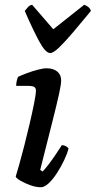

<svg xmlns="http://www.w3.org/2000/svg" viewBox="-20 -787 402 807"><path d="M152 0Q131 0 107.5 -8.5Q84 -17 66 -27.5Q48 -38 46 -45Q50 -57 60 -92.5Q70 -128 82 -174.5Q94 -221 105 -268.5Q116 -316 123.5 -353.5Q131 -391 131 -406Q131 -418 123 -422Q115 -426 101 -426H48Q48 -437 50.5 -447.5Q53 -458 56 -464Q70 -471 93 -479.5Q116 -488 139 -494Q162 -500 175 -500Q204 -500 220.5 -486.5Q237 -473 237 -449Q237 -432 228 -391Q219 -350 199.5 -273Q180 -196 149 -73L159 -66Q169 -76 184 -95.5Q199 -115 214 -137.5Q229 -160 240 -177Q249 -177 257 -172.5Q265 -168 268 -163Q263 -142 250 -114.5Q237 -87 220 -60.5Q203 -34 185 -17Q167 0 152 0ZM191 -564Q171 -564 144 -614.5Q117 -665 84 -741Q91 -749 97 -756.5Q103 -764 115 -767L204 -664L334 -767Q358 -758 362 -741Q321 -691 287 -651Q253 -611 228.5 -587.5Q204 -564 191 -564Z"/></svg>

Font: Texturina SemiBold
Style: Italic
Weight: 600
Italic angle: -11°
Designer: Guillermo Torres Carreño
Foundry: Omnibus-Type
Version: Version 1.002; ttfautohint (v1.8.3)